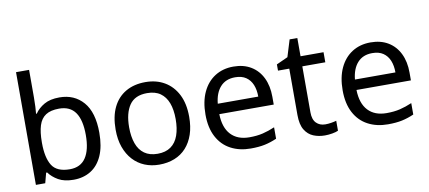

<svg xmlns="http://www.w3.org/2000/svg" viewBox="-69 -1013 2848 1275"><g transform="rotate(-10 1354.5 -375.0)"><path d="M173 -575Q173 -541 171.5 -511.5Q170 -482 168 -465H173Q196 -499 236 -522Q276 -545 339 -545Q439 -545 499.5 -475.5Q560 -406 560 -268Q560 -176 532.5 -114Q505 -52 455 -21Q405 10 339 10Q276 10 236 -13Q196 -36 173 -68H166L148 0H85V-760H173ZM324 -472Q267 -472 234 -450.5Q201 -429 187 -384.5Q173 -340 173 -271V-267Q173 -168 205.5 -115.5Q238 -63 326 -63Q398 -63 433.5 -116Q469 -169 469 -269Q469 -370 433.5 -421Q398 -472 324 -472Z M1166 -269Q1166 -202 1148.5 -150.5Q1131 -99 1098.5 -63Q1066 -27 1019.5 -8.5Q973 10 916 10Q863 10 818 -8.5Q773 -27 740 -63Q707 -99 688.5 -150.5Q670 -202 670 -269Q670 -358 700 -419.5Q730 -481 786 -513.5Q842 -546 919 -546Q992 -546 1047.5 -513.5Q1103 -481 1134.5 -419.5Q1166 -358 1166 -269ZM761 -269Q761 -206 777.5 -159.5Q794 -113 829 -88Q864 -63 918 -63Q972 -63 1007 -88Q1042 -113 1058.5 -159.5Q1075 -206 1075 -269Q1075 -333 1058 -378Q1041 -423 1006.5 -447.5Q972 -472 917 -472Q835 -472 798 -418Q761 -364 761 -269Z M1512 -546Q1581 -546 1630.5 -516Q1680 -486 1706.5 -431.5Q1733 -377 1733 -304V-251H1366Q1368 -160 1412.5 -112.5Q1457 -65 1537 -65Q1588 -65 1627.5 -74.5Q1667 -84 1709 -102V-25Q1668 -7 1628 1.5Q1588 10 1533 10Q1457 10 1398.5 -21Q1340 -52 1307.5 -113.5Q1275 -175 1275 -264Q1275 -352 1304.5 -415Q1334 -478 1387.5 -512Q1441 -546 1512 -546ZM1511 -474Q1448 -474 1411.5 -433.5Q1375 -393 1368 -321H1641Q1641 -367 1627 -401Q1613 -435 1584.5 -454.5Q1556 -474 1511 -474Z M2048 -62Q2068 -62 2089 -65.5Q2110 -69 2123 -73V-6Q2109 1 2083 5.5Q2057 10 2033 10Q1991 10 1955.5 -4.5Q1920 -19 1898 -55Q1876 -91 1876 -156V-468H1800V-510L1877 -545L1912 -659H1964V-536H2119V-468H1964V-158Q1964 -109 1987.5 -85.5Q2011 -62 2048 -62Z M2437 -546Q2506 -546 2555.5 -516Q2605 -486 2631.5 -431.5Q2658 -377 2658 -304V-251H2291Q2293 -160 2337.5 -112.5Q2382 -65 2462 -65Q2513 -65 2552.5 -74.5Q2592 -84 2634 -102V-25Q2593 -7 2553 1.5Q2513 10 2458 10Q2382 10 2323.5 -21Q2265 -52 2232.5 -113.5Q2200 -175 2200 -264Q2200 -352 2229.5 -415Q2259 -478 2312.5 -512Q2366 -546 2437 -546ZM2436 -474Q2373 -474 2336.5 -433.5Q2300 -393 2293 -321H2566Q2566 -367 2552 -401Q2538 -435 2509.5 -454.5Q2481 -474 2436 -474Z"/></g></svg>

Font: utelugu25
Style: Book
Weight: 400
Designer: Jelle Bosma - Monotype Design Team
Foundry: Monotype Imaging Inc.
Version: Version 2.003